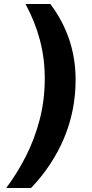

<svg xmlns="http://www.w3.org/2000/svg" viewBox="-20 -765 464 965"><path d="M11 180Q66 107 110 20.5Q154 -66 179.5 -164Q205 -262 205 -371Q205 -471 180.5 -564Q156 -657 108 -745H233Q360 -576 360 -364Q360 -209 302 -71Q244 67 136 180Z"/></svg>

Font: Plus Jakarta Sans ExtraBold
Style: Italic
Weight: 800
Italic angle: -8°
Designer: Gumpita Rahayu
Foundry: Tokotype
Version: Version 2.071; ttfautohint (v1.8.4.7-5d5b);gftools[0.9.29]